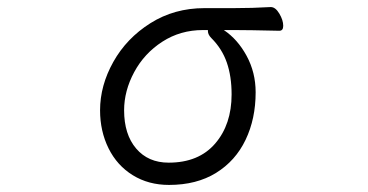

<svg xmlns="http://www.w3.org/2000/svg" viewBox="-20 -505 1040 543"><path d="M781 -432Q781 -418 770 -418Q682 -420 644 -420H613Q652 -394 677.5 -347Q703 -300 703 -244Q703 -169 674.5 -109.5Q646 -50 591 -16Q536 18 458 18Q400 18 355.5 -9.5Q311 -37 287 -85.5Q263 -134 263 -193Q263 -263 300.5 -330Q338 -397 405.5 -439.5Q473 -482 558 -482H640Q694 -482 745 -485H746Q759 -485 770 -466.5Q781 -448 781 -432ZM457 -45Q542 -45 588.5 -99Q635 -153 635 -238Q635 -289 621.5 -328Q608 -367 578 -397Q568 -407 568 -417V-420H554Q490 -420 439 -387Q388 -354 359.5 -301Q331 -248 331 -193Q331 -125 365 -85Q399 -45 457 -45Z"/></svg>

Font: Iansui 0.93
Style: Regular
Weight: 400
Designer: But Ko / Fontworks Inc.
Foundry: zi-hi.com / Fontworks Inc.
Version: Version 0.931